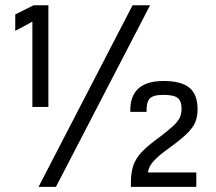

<svg xmlns="http://www.w3.org/2000/svg" viewBox="-20 -724 837 744"><path d="M547.9 -290.5H484.9Q481.4 -410.2 614.3 -410.2Q681.6 -410.2 713.6 -384.3Q745.6 -358.4 745.6 -300.8Q745.6 -272.5 736.6 -250.5Q727.5 -228.5 704.3 -206.1Q681.2 -183.6 638.7 -152.8Q595.7 -122.1 575.7 -100.3Q555.7 -78.6 553.2 -55.7H740.7V0H487.3V-16.6Q487.3 -54.7 496.3 -81.8Q505.4 -108.9 528.3 -133.8Q551.3 -158.7 593.3 -189Q630.4 -216.8 649.9 -234.9Q669.4 -252.9 676.5 -268.1Q683.6 -283.2 683.6 -302.2Q683.6 -332.5 668.5 -344.5Q653.3 -356.4 612.8 -356.4Q573.7 -356.4 560.3 -342.3Q546.9 -328.1 547.9 -290.5ZM129.4 0 493.7 -703.6H561.5L196.8 0ZM39.1 -668 110.4 -703.6H167.5V-309.6H105.5V-640.1L39.1 -604.5Z"/></svg>

Font: Metrophobic
Style: Regular
Weight: 400
Designer: Vernon Adams
Foundry: Vernon Adams
Version: Version 3.200; ttfautohint (v1.8.4.7-5d5b);gftools[0.9.23]